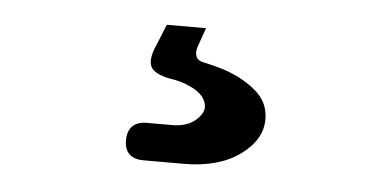

<svg xmlns="http://www.w3.org/2000/svg" viewBox="-31 -66 662 332"><g transform="rotate(5 300.0 99.5)"><path d="M227 218Q211 218 202.5 210Q194 202 194 186Q194 170 202.5 161.5Q211 153 227 153H271Q296 153 310.5 141Q325 129 325 117Q324 96 295 83Q280 76 259 73Q235 68 228 57.5Q221 47 229 25L247 -19H315L303 15Q300 26 303.5 32.5Q307 39 319 41Q338 45 356 51Q387 62 409 81Q431 100 431 129Q431 165 394 191.5Q357 218 297 218Z"/></g></svg>

Font: Maple Mono Normal NL
Style: Bold
Weight: 700
Monospace: yes
Designer: subframe7536
Version: Version 7.000